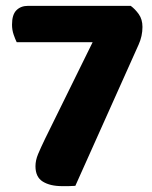

<svg xmlns="http://www.w3.org/2000/svg" viewBox="-20 -628 517 655"><path d="M426 -608Q441 -597 453.5 -579.5Q466 -562 466 -536Q466 -505 453 -476L237 6Q224 7 213.5 7Q203 7 192 7Q151 7 126 -8.5Q101 -24 101 -61Q101 -81 110 -102.5Q119 -124 134 -155L296 -484H37Q32 -494 26.5 -510Q21 -526 21 -544Q21 -578 36 -593Q51 -608 75 -608Z"/></svg>

Font: Baloo Paaji 2
Style: Bold
Weight: 700
Designer: Shuchita Grover, Noopur Datye and Ek Type
Foundry: Ek Type
Version: Version 1.640;hotconv 1.0.111;makeotfexe 2.5.65597; ttfautoh